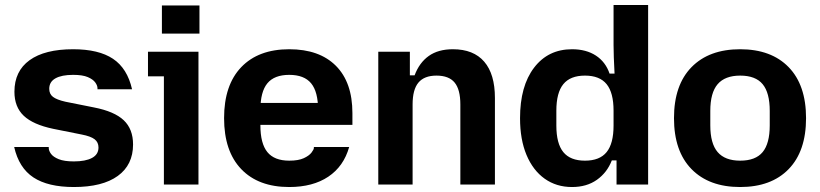

<svg xmlns="http://www.w3.org/2000/svg" viewBox="-20 -742 3299 772"><path d="M277 10Q173 10 114.5 -28.5Q56 -67 37 -151H176V-147Q176 -136 185 -123.5Q194 -111 216 -102Q238 -93 277 -93Q324 -93 350 -107Q376 -121 376 -149Q376 -170 360.5 -182Q345 -194 309 -201L194 -224Q113 -241 75.5 -276.5Q38 -312 38 -373Q38 -456 99 -500Q160 -544 274 -544Q377 -544 434.5 -505.5Q492 -467 511 -383H372V-387Q372 -398 363 -410.5Q354 -423 333 -432Q312 -441 274 -441Q228 -441 203 -427Q178 -413 178 -385Q178 -364 193 -352.5Q208 -341 243 -333L358 -310Q440 -294 477.5 -258.5Q515 -223 515 -161Q515 -79 453.5 -34.5Q392 10 277 10Z M639 0V-435H575V-534H778V0ZM631 -607V-720H782V-607Z M1143 10Q1019 10 950 -62Q881 -134 881 -267Q881 -400 950 -472Q1019 -544 1143 -544Q1264 -544 1330.5 -477.5Q1397 -411 1397 -287V-240H969V-328H1350L1259 -274V-300Q1259 -373 1231 -407Q1203 -441 1143 -441Q1083 -441 1055 -407Q1027 -373 1027 -300V-238Q1027 -165 1055 -130.5Q1083 -96 1143 -96Q1180 -96 1201.5 -106Q1223 -116 1232.5 -128.5Q1242 -141 1242 -147V-151H1384Q1362 -73 1300 -31.5Q1238 10 1143 10Z M1501 0V-534H1628V-439H1647Q1666 -490 1704 -517Q1742 -544 1801 -544Q1884 -544 1927 -494Q1970 -444 1970 -348V0H1831V-322Q1831 -382 1808 -410Q1785 -438 1735 -438Q1686 -438 1662.5 -410Q1639 -382 1639 -322V0Z M2280 10Q2217 10 2170 -23.5Q2123 -57 2097 -119Q2071 -181 2071 -266.6Q2071 -396 2127.5 -470Q2184 -544 2280 -544Q2337 -544 2376 -518.5Q2415 -493 2431 -446H2451Q2449 -485 2448 -511.6Q2447 -538.3 2447 -561V-722H2586V0H2459V-97H2440Q2421 -48 2380 -19Q2339 10 2280 10ZM2332.1 -96Q2391.2 -96 2419.1 -130.4Q2447 -164.8 2447 -237V-297Q2447 -369.2 2419.1 -403.6Q2391.2 -438 2332.1 -438Q2273 -438 2245 -403.6Q2217 -369.2 2217 -297V-237Q2217 -164.8 2245 -130.4Q2273 -96 2332.1 -96Z M2956 10Q2831 10 2760.5 -62Q2690 -134 2690 -267Q2690 -400 2760.5 -472Q2831 -544 2956 -544Q3081 -544 3151 -472Q3221 -400 3221 -267Q3221 -134 3151 -62Q3081 10 2956 10ZM2956.2 -96Q3018 -96 3046.5 -130.5Q3075 -164.9 3075 -238V-296Q3075 -369.1 3046.5 -403.5Q3018 -438 2956.2 -438Q2895.1 -438 2865.5 -403.5Q2836 -369.1 2836 -296V-238Q2836 -164.9 2865.5 -130.5Q2895.1 -96 2956.2 -96Z"/></svg>

Font: Mozilla Text ExtraLight
Style: Regular
Weight: 200
Designer: Studio DRAMA
Foundry: Studio DRAMA
Version: Version 1.000